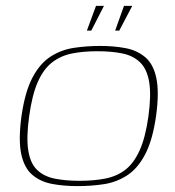

<svg xmlns="http://www.w3.org/2000/svg" viewBox="-20 -625 595 652"><path d="M243 7Q196 7 156.5 -0.5Q117 -8 89.5 -31.5Q62 -55 52 -102.5Q42 -150 53 -231Q65 -314 90.5 -362Q116 -410 152 -433Q188 -456 231 -462.5Q274 -469 320 -469Q367 -469 406.5 -461.5Q446 -454 473.5 -430.5Q501 -407 511 -359.5Q521 -312 510 -231Q498 -148 472.5 -100Q447 -52 411 -29Q375 -6 332.5 0.5Q290 7 243 7ZM250 -11Q298 -11 337 -18.5Q376 -26 405 -48Q434 -70 454 -114Q474 -158 484 -230Q494 -303 486.5 -347Q479 -391 455.5 -413.5Q432 -436 395.5 -443.5Q359 -451 311 -451Q263 -451 225 -443.5Q187 -436 157.5 -413.5Q128 -391 108.5 -347Q89 -303 79 -230Q69 -158 76 -114Q83 -70 106 -48Q129 -26 165.5 -18.5Q202 -11 250 -11ZM371 -521 401 -605H429L385 -521ZM275 -521 306 -605H333L290 -521Z"/></svg>

Font: Genos Thin
Style: Italic
Weight: 100
Italic angle: -8°
Designer: Robert E. Leuschke
Foundry: Robert E. Leuschke
Version: Version 1.010